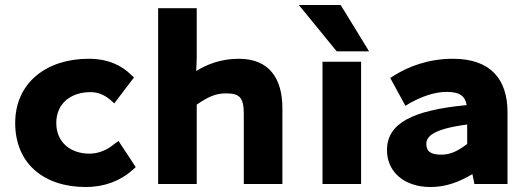

<svg xmlns="http://www.w3.org/2000/svg" viewBox="-20 -739 2125 771"><path d="M325 12C398 12 462 -12 512 -56L525 -68L456 -173L438 -160C413 -139 379 -122 339 -122C264 -122 206 -167 206 -245C206 -324 265 -369 343 -369C373 -369 398 -359 423 -338L439 -324L518 -428L505 -440C469 -475 416 -503 336 -503C167 -503 41 -407 41 -245C41 -85 153 12 325 12Z M770 0V-319C816 -350 845 -364 887 -364C938 -364 959 -352 959 -282V0H1114V-304C1114 -423 1062 -503 939 -503C869 -503 814 -482 768 -454L770 -504V-706H615V0Z M1430 0V-491H1275V0ZM1462 -533 1348 -719H1180L1332 -533Z M1709 12C1773 12 1827 -10 1877 -40L1885 0H2018V-288C2018 -421 1950 -503 1799 -503C1699 -503 1619 -471 1563 -436L1547 -426L1608 -314L1626 -325C1671 -350 1723 -370 1774 -370C1830 -370 1848 -350 1854 -317C1634 -296 1534 -243 1534 -136C1534 -48 1604 12 1709 12ZM1856 -239V-161C1818 -132 1789 -118 1752 -118C1711 -118 1692 -130 1692 -161C1692 -191 1719 -221 1856 -239Z"/></svg>

Font: Falling Sky
Style: ExBd
Weight: 400
Designer: Paul D. Hunt
Foundry: Adobe Systems Incorporated
Version: Version 1.02